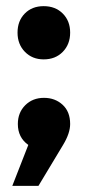

<svg xmlns="http://www.w3.org/2000/svg" viewBox="-20 -482 284 624"><path d="M122 -289Q85 -289 61 -313.5Q37 -338 37 -376Q37 -414 60.5 -438Q84 -462 122 -462Q160 -462 184 -438Q208 -414 208 -376Q208 -338 184 -313.5Q160 -289 122 -289ZM123 -164Q159 -164 183.5 -141.5Q208 -119 208 -79Q208 -49 185 -11L105 122H20L72 -11Q38 -35 38 -79Q38 -116 62 -140Q86 -164 123 -164Z"/></svg>

Font: Montserrat arm
Style: Bold
Weight: 700
Designer: Julieta Ulanovsky
Foundry: Julieta Ulanovsky
Version: Version 6.000;PS 006.000;hotconv 1.0.88;makeotf.lib2.5.64775